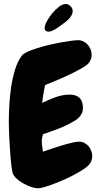

<svg xmlns="http://www.w3.org/2000/svg" viewBox="-20 -957 510 989"><path d="M455.1 -153.3Q455.1 -134.8 445.3 -117.2Q435.5 -100.6 399.4 -78.1Q363.3 -55.7 319.3 -35.6Q275.4 -15.6 234.4 -1.5Q193.4 12.7 173.8 12.7Q160.2 12.7 141.6 6.3Q123 0 104.5 -9.8Q85.9 -19.5 70.8 -32.2Q55.7 -44.9 48.8 -56.6Q44.9 -63.5 41.5 -84Q38.1 -104.5 35.6 -131.8Q33.2 -159.2 31.2 -189.9Q29.3 -220.7 27.8 -248.5Q26.4 -276.4 25.9 -297.9Q25.4 -319.3 25.4 -329.1Q25.4 -365.2 27.8 -412.1Q30.3 -459 37.1 -506.3Q43.9 -553.7 57.1 -597.2Q70.3 -640.6 92.8 -670.9Q99.6 -679.7 120.1 -689.5Q140.6 -699.2 168.5 -708Q196.3 -716.8 228.5 -724.6Q260.7 -732.4 290.5 -737.8Q320.3 -743.2 344.7 -746.6Q369.1 -750 381.8 -750Q396.5 -750 409.7 -743.7Q422.9 -737.3 432.1 -726.6Q441.4 -715.8 446.8 -702.6Q452.1 -689.5 452.1 -674.8Q452.1 -662.1 448.7 -653.3Q445.3 -644.5 438.5 -633.8Q428.7 -621.1 397.5 -603.5Q366.2 -585.9 329.6 -568.8Q293 -551.8 259.3 -538.1Q225.6 -524.4 211.9 -518.6Q208 -496.1 203.6 -473.1Q199.2 -450.2 197.3 -426.8Q227.5 -442.4 265.6 -456.1Q303.7 -469.7 337.9 -469.7Q407.2 -469.7 407.2 -401.4Q407.2 -384.8 400.9 -372.1Q394.5 -359.4 384.3 -349.6Q374 -339.8 360.8 -332.5Q347.7 -325.2 335 -318.4Q303.7 -301.8 269.5 -289.6Q235.4 -277.3 201.2 -265.6Q199.2 -257.8 197.3 -248.5Q195.3 -239.3 195.3 -230.5Q195.3 -216.8 197.3 -203.1Q199.2 -189.5 201.2 -175.8Q212.9 -179.7 238.8 -188.5Q264.6 -197.3 293 -206.1Q321.3 -214.8 347.7 -221.2Q374 -227.5 386.7 -227.5Q401.4 -227.5 414.1 -221.2Q426.8 -214.8 435.5 -204.6Q444.3 -194.3 449.7 -180.7Q455.1 -167 455.1 -153.3ZM354.5 -899.4Q354.5 -888.7 348.6 -878.4Q342.8 -868.2 334.5 -859.4Q326.2 -850.6 316.4 -843.3Q306.6 -835.9 298.8 -830.1Q292 -825.2 283.7 -818.8Q275.4 -812.5 266.1 -807.1Q256.8 -801.8 247.6 -797.9Q238.3 -793.9 229.5 -793.9Q221.7 -793.9 215.8 -798.3Q210 -802.7 210 -811.5Q210 -826.2 221.2 -847.2Q232.4 -868.2 249 -888.2Q265.6 -908.2 284.2 -922.4Q302.7 -936.5 318.4 -936.5Q332 -936.5 343.3 -925.3Q354.5 -914.1 354.5 -899.4Z"/></svg>

Font: Chewy
Style: Regular
Weight: 400
Version: Version 1.001